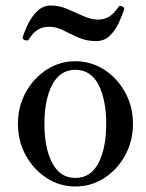

<svg xmlns="http://www.w3.org/2000/svg" viewBox="-20 -664 531 696"><path d="M253 12Q196 12 148.5 -19Q101 -50 73 -101.5Q45 -153 45 -215Q45 -277 73 -328.5Q101 -380 148.5 -411Q196 -442 253 -442Q311 -442 358.5 -411Q406 -380 434 -328.5Q462 -277 462 -215Q462 -153 434 -101.5Q406 -50 358.5 -19Q311 12 253 12ZM253 -19Q309 -19 337 -73Q365 -127 365 -215Q365 -303 337 -357Q309 -411 253 -411Q198 -411 169.5 -357Q141 -303 141 -215Q141 -127 169.5 -73Q198 -19 253 -19ZM328 -515Q293 -515 264 -528Q235 -541 209.5 -554Q184 -567 159 -567Q134 -567 116 -555.5Q98 -544 83 -519Q79 -516 70.5 -518.5Q62 -521 62 -528Q70 -554 83.5 -580.5Q97 -607 117 -625.5Q137 -644 164 -644Q195 -644 225 -631Q255 -618 283 -605.5Q311 -593 336 -593Q358 -593 376 -604Q394 -615 410 -640Q413 -645 422.5 -641Q432 -637 430 -630Q423 -608 410.5 -581Q398 -554 378 -534.5Q358 -515 328 -515Z"/></svg>

Font: TsukuhouMincho
Style: Regular
Weight: 400
Designer: Iose
Foundry: Typographish
Version: Version 1.001; ttfautohint (v1.8.3)